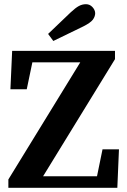

<svg xmlns="http://www.w3.org/2000/svg" viewBox="-20 -898 609 918"><path d="M20 0V-40L363.8 -600.1H134.8L107.9 -471.2H29.8L38.1 -654.8H529.8V-615.2L186 -55.2H443.8L470.2 -184.1H548.8L541 0ZM435.1 -835Q435.1 -819.3 423.8 -803.7Q412.6 -789.1 378.9 -772L234.9 -702.1L210 -735.8L317.9 -838.9Q340.8 -860.4 356.9 -869.1Q373 -877.9 391.1 -877.9Q409.2 -877.9 421.9 -864.3Q434.6 -850.6 435.1 -835Z"/></svg>

Font: SourceSerifPro-Bold
Style: Bold
Weight: 700
Designer: Frank Grießhammer
Foundry: Adobe Systems Incorporated
Version: Version 1.014;PS Version 1.0;hotconv 1.0.73;makeotf.lib2.5.5